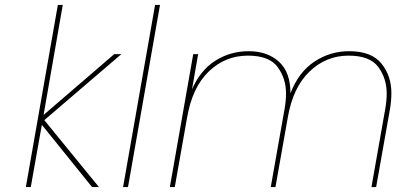

<svg xmlns="http://www.w3.org/2000/svg" viewBox="-20 -760 1628 780"><path d="M354 0 150 -253 105 0H85L215 -740H235L157 -293L444 -540H473L160 -272L382 0Z M630 -740 500 0H480L610 -740Z M1399 -552Q1489 -552 1529.5 -502Q1570 -452 1570 -382Q1570 -351 1564 -315L1508 0H1489L1545 -317Q1551 -351 1551 -380Q1551 -441 1517 -487.5Q1483 -534 1396 -534Q1305 -534 1237.5 -469.5Q1170 -405 1149 -282L1099 0H1080L1136 -317Q1142 -351 1142 -380Q1142 -441 1108 -487.5Q1074 -534 987 -534Q895 -534 828 -469.5Q761 -405 740 -282L690 0H670L765 -540H785L760 -397Q794 -475 855 -513.5Q916 -552 990 -552Q1066 -552 1113 -509.5Q1160 -467 1160 -381Q1193 -467 1257 -509.5Q1321 -552 1399 -552Z"/></svg>

Font: Fz Poppins Thin
Style: Italic
Weight: 100
Italic angle: -10°
Designer: Ninad Kale (Devanagari), Jonny Pinhorn (Latin)
Foundry: Indian Type Foundry
Version: Vit hóa bi Vntype.Com & FontZin.Com